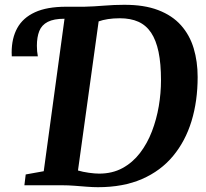

<svg xmlns="http://www.w3.org/2000/svg" viewBox="-20 -771 856 799"><path d="M387.5 8Q366.5 8 341.2 6Q316 4 290 2Q264 0 240.5 0H81.5L87 -45L162 -58.5L248.5 -693L235.5 -718L255.5 -743H331Q370.5 -744 412.5 -747.5Q454.5 -751 495.5 -751Q579.5 -751.5 638.2 -729Q697 -706.5 733.2 -665.8Q769.5 -625 786 -570Q802.5 -515 802.5 -450.5Q802.5 -350.5 777 -267Q751.5 -183.5 700.2 -121.8Q649 -60 571 -26Q493 8 387.5 8ZM392.5 -48.5Q447.5 -48.5 489.8 -71.5Q532 -94.5 562.5 -134.2Q593 -174 612.2 -224.2Q631.5 -274.5 640.8 -329.2Q650 -384 650 -437Q650 -506 639.8 -555Q629.5 -604 608.8 -635Q588 -666 555.8 -680.5Q523.5 -695 478.5 -695Q451.5 -695 429.2 -691.5Q407 -688 390.5 -682L304.5 -61.5Q324.5 -55.5 349.8 -52Q375 -48.5 392.5 -48.5ZM29 -536.5Q29 -541 28.8 -544.5Q28.5 -548 28.5 -552.5Q28.5 -612 52 -654.5Q75.5 -697 125.5 -720Q175.5 -743 255.5 -743L248.5 -693Q204 -693 178.8 -680Q153.5 -667 143.5 -641.8Q133.5 -616.5 133.5 -580.5Q133.5 -569 134.5 -557.8Q135.5 -546.5 137.5 -536.5Z"/></svg>

Font: Merriweather 24pt
Style: Bold Italic
Weight: 700
Italic angle: -7.8°
Designer: Eben Sorkin
Foundry: Eben Sorkin
Version: Version 2.101